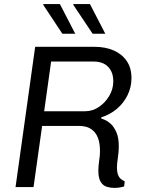

<svg xmlns="http://www.w3.org/2000/svg" viewBox="-20 -915 710 939"><path d="M539 4Q520 4 502 -1.5Q484 -7 472.5 -25.5Q461 -44 461 -81Q461 -102 465 -129Q469 -156 469 -174Q469 -215 459.5 -239.5Q450 -264 434.5 -277Q419 -290 402.5 -294.5Q386 -299 371 -299H186L144 0H56L152 -686H443Q495 -686 535.5 -668.5Q576 -651 599.5 -617Q623 -583 623 -533Q623 -489 604 -450Q585 -411 552 -383Q519 -355 475 -341V-336Q480 -334 494 -328Q508 -322 523 -308Q538 -294 549.5 -267.5Q561 -241 561 -198Q561 -174 556.5 -144Q552 -114 552 -98Q552 -73 557.5 -59.5Q563 -46 571.5 -39.5Q580 -33 590 -28L587 -3Q581 -1 567.5 1.5Q554 4 539 4ZM196 -371H397Q432 -371 463 -391.5Q494 -412 514 -445.5Q534 -479 534 -517Q534 -562 509 -588Q484 -614 437 -614H230ZM433 -750 338 -892 340 -895H420L495 -750ZM285 -750 191 -892 192 -895H273L348 -750Z"/></svg>

Font: Chivo Medium Light
Style: Italic
Weight: 300
Italic angle: -8.05°
Version: Version 2.002